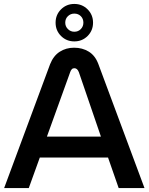

<svg xmlns="http://www.w3.org/2000/svg" viewBox="-20 -954 754 974"><path d="M1 0 234 -628Q251 -671 283 -691.5Q315 -712 356 -712Q398 -712 430.5 -692Q463 -672 479 -629L713 0H582L528 -155H182L126 0ZM218 -261H492L380 -588Q376 -598 370.5 -603Q365 -608 357 -608Q349 -608 344 -602.5Q339 -597 336 -588ZM357 -744Q317 -744 289.5 -771.5Q262 -799 262 -839Q262 -879 289.5 -906.5Q317 -934 357 -934Q397 -934 424.5 -906.5Q452 -879 452 -839Q452 -799 424.5 -771.5Q397 -744 357 -744ZM357 -793Q377 -793 390 -806.5Q403 -820 403 -839Q403 -859 390 -872Q377 -885 357 -885Q338 -885 324.5 -872Q311 -859 311 -839Q311 -820 324.5 -806.5Q338 -793 357 -793Z"/></svg>

Font: MuseoModerno Thin Medium
Style: Regular
Weight: 500
Version: Version 1.003